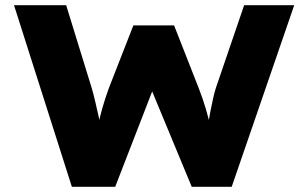

<svg xmlns="http://www.w3.org/2000/svg" viewBox="-20 -720 1188 740"><path d="M257 0 34 -700H235L334 -379Q341 -355 347.5 -326.5Q354 -298 360.5 -269.5Q367 -241 371.5 -216Q376 -191 377 -174H350Q352 -202 358 -234.5Q364 -267 374.5 -303.5Q385 -340 399 -379L494 -622H651L746 -380Q762 -339 772.5 -303Q783 -267 791 -234Q799 -201 800 -175L775 -174Q776 -190 778 -209Q780 -228 783.5 -249.5Q787 -271 791.5 -293.5Q796 -316 801 -339Q806 -362 812 -381L921 -700H1114L873 0H719L551 -405H581L424 0Z"/></svg>

Font: Lexend Giga ExtraBold
Style: Regular
Weight: 800
Designer: Bonnie Shaver-Troup, Thomas Jockin
Foundry: Lexend
Version: Version 1.007